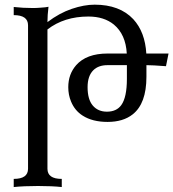

<svg xmlns="http://www.w3.org/2000/svg" viewBox="-20 -502 728 806"><path d="M239.3 283.2Q198.7 278.8 139.6 278.8Q80.6 278.8 37.6 283.2V249Q97.7 249 97.7 206.5V-396Q97.7 -438.5 37.6 -438.5V-472.7Q76.2 -468.3 118.2 -468.3Q133.3 -468.3 149.4 -469.7Q174.3 -471.2 183.6 -473.6Q179.2 -438.5 179.2 -409.2Q229.5 -447.3 281.2 -464.8Q333 -482.4 377.4 -482.4Q482.4 -482.4 539.6 -421.4Q588.9 -367.7 594.2 -277.3H687.5L676.8 -224.1Q619.6 -228.5 594.7 -228.5V-179.7Q594.7 -67.4 537.1 -22Q497.1 9.8 431.6 9.8Q368.2 9.8 327.1 -16.6Q293.9 -37.6 278.3 -75.7Q266.6 -103.5 266.6 -136.2Q266.6 -190.4 299.8 -228.5Q342.8 -277.3 431.6 -277.3H512.2Q507.8 -357.4 458 -398.9Q416.5 -432.6 351.1 -432.6Q249.5 -432.6 179.2 -378.4V206.5Q179.2 249 239.3 249ZM428.7 -33.2Q469.2 -33.2 489.3 -61Q512.7 -93.8 512.7 -170.9V-228.5H431.2Q393.6 -228.5 372.1 -207.5Q347.7 -183.6 347.7 -136.2Q347.7 -84.5 369.6 -58.8Q391.6 -33.2 428.7 -33.2Z"/></svg>

Font: Almanac
Style: Regular
Weight: 400
Designer: Eden's Almanac
Version: Version 3.501;March 28, 2021;FontCreator 13.0.0.2683 64-bit